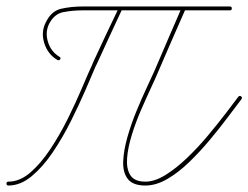

<svg xmlns="http://www.w3.org/2000/svg" viewBox="-26 -567 767 593"><path d="M160 -384Q157 -379 151 -382Q122 -399 111 -433Q100 -467 115 -497Q115 -497 115 -497Q115 -497 115 -497Q115 -497 115 -497Q115 -497 115 -497Q132 -533 163 -540Q194 -547 229 -547Q343 -547 456.5 -547Q570 -547 684 -547Q690 -547 690 -541Q690 -535 684 -535Q570 -535 456.5 -535Q343 -535 229 -535Q198 -535 169.5 -529.5Q141 -524 125 -492Q125 -492 125 -492Q125 -492 125 -492Q125 -492 125 -492Q125 -492 125 -492Q113 -466 122.5 -436.5Q132 -407 157 -392Q163 -389 160 -384ZM349 -546Q354 -544 351 -538Q331 -495 311 -452Q291 -409 271 -365Q271 -365 271 -365.5Q271 -366 271 -366Q271 -366 271 -366Q271 -366 271 -366Q258 -335 238 -289Q218 -243 192.5 -192Q167 -141 136.5 -96Q106 -51 71.5 -22.5Q37 6 0 6Q-6 6 -6 0Q-6 -6 0 -6Q35 -6 67.5 -34Q100 -62 129.5 -106.5Q159 -151 184 -201.5Q209 -252 228 -297Q247 -342 260 -370Q260 -370 260 -370Q260 -370 260 -370Q260 -370 260 -370.5Q260 -371 260 -371Q280 -414 300 -457Q320 -500 341 -543Q343 -549 349 -546ZM547 -539Q525 -490 504 -441Q483 -392 462 -344Q455 -327 440.5 -296Q426 -265 409.5 -227Q393 -189 381 -150Q369 -111 366.5 -78.5Q364 -46 376.5 -26Q389 -6 423 -6Q452 -6 485 -26.5Q518 -47 551.5 -79Q585 -111 615.5 -147.5Q646 -184 670.5 -216Q695 -248 710 -268Q714 -273 719 -269Q723 -266 720 -261Q703 -239 678 -205.5Q653 -172 622.5 -135.5Q592 -99 558.5 -66.5Q525 -34 490.5 -14Q456 6 423 6Q384 6 368.5 -14.5Q353 -35 354.5 -69Q356 -103 367.5 -143.5Q379 -184 395.5 -224Q412 -264 427.5 -297Q443 -330 451 -348Q472 -397 493 -446Q514 -495 535 -543Q538 -549 543 -546Q549 -544 547 -539Z"/></svg>

Font: FRB American Cursive Guidelines Thin
Style: Italic
Weight: 100
Italic angle: -25°
Version: Version 2.0;Modular Font Editor K font №1